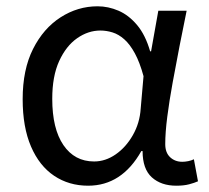

<svg xmlns="http://www.w3.org/2000/svg" viewBox="-20 -577 665 610"><path d="M260 13Q199 13 152 -18.5Q105 -50 78.5 -111.5Q52 -173 52 -262Q52 -356 85 -421.5Q118 -487 172.5 -522Q227 -557 290 -557Q324 -557 356.5 -543Q389 -529 415.5 -497.5Q442 -466 457 -414H460L483 -543H573Q562 -490 550.5 -431Q539 -372 528.5 -314.5Q518 -257 511.5 -206.5Q505 -156 505 -119Q505 -92 520.5 -77.5Q536 -63 559 -63Q568 -63 578 -65Q588 -67 596 -71L609 -1Q598 4 581 8.5Q564 13 540 13Q492 13 462.5 -13.5Q433 -40 433 -97H429Q367 13 260 13ZM279 -64Q315 -64 347.5 -86.5Q380 -109 402 -147.5Q424 -186 427 -232L436 -335Q424 -379 408.5 -407.5Q393 -436 375 -452Q357 -468 337.5 -474Q318 -480 299 -480Q260 -480 225 -455.5Q190 -431 168 -383Q146 -335 146 -263Q146 -168 181.5 -116Q217 -64 279 -64Z"/></svg>

Font: hexukannada05
Style: Book
Weight: 400
Designer: Jelle Bosma - Monotype Design Team
Foundry: Monotype Imaging Inc.
Version: Version 2.003